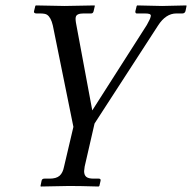

<svg xmlns="http://www.w3.org/2000/svg" viewBox="-20 -451 701 701"><path d="M213.9 157.2 248 12.2 172.9 -357.9Q166 -387.7 151.9 -397Q145.5 -401.9 125 -401.9H112.8Q108.9 -401.9 106.2 -403.6Q103.5 -405.3 104 -409.2L108.9 -429.2L110.8 -431.2Q202.6 -429.2 215.8 -429.2L325.2 -431.2L326.2 -429.2L321.8 -410.2Q319.8 -401.9 313 -401.9H285.2Q259.8 -401.9 256.8 -389.2Q254.4 -381.8 258.8 -359.9L316.9 -47.9L516.1 -359.9Q528.8 -382.3 529.8 -389.2Q530.8 -391.1 530.8 -393.1Q530.8 -397.9 525.9 -399.9Q521 -401.9 507.8 -401.9H479Q474.1 -401.9 474.1 -409.2L479 -429.2L481 -431.2Q559.6 -429.2 571.8 -429.2L660.2 -431.2L661.1 -429.2L657.2 -410.2Q654.3 -401.9 646 -401.9H624Q585.4 -401.9 557.1 -357.9L325.2 0L289.1 157.2Q287.1 170.9 287.1 173.8Q287.1 188 294.9 194.6Q302.7 201.2 321.8 201.2H340.8Q348.6 201.2 347.2 209L342.8 228L339.8 230Q272 228 232.9 228L128.9 230L127.9 228L131.8 209Q133.3 201.2 142.1 201.2H161.1Q185.5 201.2 197.5 190.7Q209.5 180.2 213.9 157.2Z"/></svg>

Font: Common Serif
Style: Italic
Weight: 400
Italic angle: -12°
Designer: Philipp H. Poll, Khaled Hosny
Foundry: Stefan Peev, Context Ltd.
Version: Version 1.026